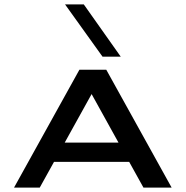

<svg xmlns="http://www.w3.org/2000/svg" viewBox="-20 -855 846 875"><path d="M447.3 -596.7 276.4 -835H361.8L530.3 -596.7ZM464.4 -537.1 762.2 0H633.8L568.8 -117.2H226.1L161.1 0H43.9L341.8 -537.1ZM274.9 -205.1H520L397.5 -426.3Z"/></svg>

Font: Squarish Sans CT
Style: RegularSC
Weight: 400
Version: Version 0.9